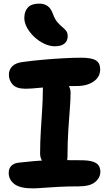

<svg xmlns="http://www.w3.org/2000/svg" viewBox="-20 -1027 601 1058"><path d="M121 -538Q71 -538 50 -561Q29 -584 29 -615Q29 -644 48.5 -662.5Q68 -681 103 -685Q160 -693 218 -698Q276 -703 330 -706Q384 -709 428 -709Q484 -709 508 -694.5Q532 -680 532 -645Q532 -603 496 -578Q460 -553 403 -553Q354 -553 316 -551.5Q278 -550 249 -547.5Q220 -545 197 -543Q174 -541 156 -539.5Q138 -538 121 -538ZM296 -104Q253 -104 227 -125Q201 -146 201 -181Q201 -245 205 -307Q209 -369 212.5 -425.5Q216 -482 216 -528Q216 -565 228.5 -583Q241 -601 275 -601Q313 -601 341 -576Q369 -551 369 -515Q369 -482 365 -430Q361 -378 356.5 -311Q352 -244 352 -165Q352 -104 296 -104ZM160 11Q90 11 59 -13Q28 -37 28 -74Q28 -98 42 -113Q56 -128 86 -131Q131 -136 165.5 -139Q200 -142 230 -143Q260 -144 289 -144.5Q318 -145 350.5 -144.5Q383 -144 424 -144Q469 -144 492.5 -136Q516 -128 524.5 -113.5Q533 -99 533 -81Q533 -48 504.5 -24Q476 0 412 0Q354 0 304.5 2.5Q255 5 218 8Q181 11 160 11ZM282 -772Q254 -772 224 -786Q194 -800 169.5 -823Q145 -846 129.5 -873.5Q114 -901 114 -928Q114 -964 133.5 -985.5Q153 -1007 196 -1007Q223 -1007 242 -994Q261 -981 273 -947Q283 -920 296.5 -904.5Q310 -889 323 -878.5Q336 -868 344.5 -857Q353 -846 353 -827Q353 -802 335.5 -787Q318 -772 282 -772Z"/></svg>

Font: Shantell Sans Light
Style: Bold
Weight: 700
Version: Version 1.011;[c5ecc13dd]